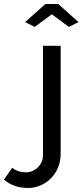

<svg xmlns="http://www.w3.org/2000/svg" viewBox="-143 -750 411 956"><path d="M-18 -640 30 -616 115 -679 200 -616 248 -640 147 -730H83ZM-123 144C-91 173 -49 186 -3 186C82 186 159 116 159 17V-522H71V23C71 72 30 108 -13 108C-37 108 -63 102 -82 85Z"/></svg>

Font: FIGSv2-sans-serif Medium
Style: Regular
Weight: 500
Designer: Matt McInerney, Pablo Impallari, Rodrigo Fuenzalida,Mirko Velimirovic
Foundry: Matt McInerney, Pablo Impallari, Rodrigo Fuenzalida
Version: Version 4.021;hotconv 1.0.109;makeotfexe 2.5.65596